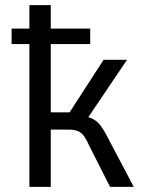

<svg xmlns="http://www.w3.org/2000/svg" viewBox="-20 -725 559 745"><path d="M94 0V-554H25V-614H94V-705H177V-614H330V-554H177V-289H250L382 -493H473L313 -256L302 -275Q331 -270 346.5 -260Q362 -250 374.5 -232Q387 -214 403 -182L499 0H407L328 -156Q318 -178 309 -192.5Q300 -207 286 -214.5Q272 -222 247 -222H177V0Z"/></svg>

Font: Nunito Sans 7pt Condensed
Style: Regular
Weight: 400
Width: 3
Designer: Vernon Adams
Foundry: Vernon Adams
Version: Version 3.101;gftools[0.9.27]